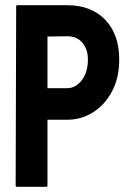

<svg xmlns="http://www.w3.org/2000/svg" viewBox="-20 -716 497 736"><path d="M45 0Q40 0 40 -5L42 -692Q42 -696 46 -696H238Q330 -696 383.5 -640Q437 -584 437 -488Q437 -417 409 -365Q381 -313 336 -285Q291 -257 238 -257H162V-5Q162 0 157 0ZM162 -378H238Q270 -378 293.5 -408.5Q317 -439 317 -488Q317 -527 296 -552Q275 -577 238 -577L162 -576Z"/></svg>

Font: Staatliches
Style: Regular
Weight: 400
Designer: Brian LaRossa & Erica Carras
Foundry: Type Brut Foundry
Version: Version 1.000; ttfautohint (v1.8.2) -l 8 -r 50 -G 200 -x 14 